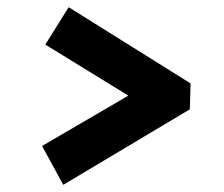

<svg xmlns="http://www.w3.org/2000/svg" viewBox="-20 -552 622 534"><path d="M156 -38 97 -146 337 -286 106 -428 171 -532 510 -320 508 -248Z"/></svg>

Font: Literata ExtraBold
Style: Italic
Weight: 800
Italic angle: -2°
Designer: Latin by Veronika Burian and Jose Scaglione. Greek by Irene Vlachou. Cyrillic by Vera Evstafieva
Foundry: TypeTogether
Version: Version 3.002